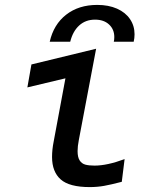

<svg xmlns="http://www.w3.org/2000/svg" viewBox="-20 -753 640 782"><path d="M192 -113.5Q192 -143.5 198.5 -176L246.5 -434L91.5 -397L108 -490.5L371.5 -554.5L301 -182.5Q296 -157 296 -137.5Q296 -112.5 304.5 -99.5Q313 -86.5 327.5 -82.5Q342 -78.5 365 -78.5Q416.5 -78.5 487.5 -105L476 -12.5Q432 -1 404 4Q376 9 345.5 9Q262.5 9 227.2 -22.2Q192 -53.5 192 -113.5ZM376 -733Q422 -733 456.5 -717.8Q491 -702.5 509.5 -675.2Q528 -648 528 -613.5Q528 -597.5 524.5 -583H443.5Q445.5 -591.5 445.5 -602Q445.5 -633.5 424.2 -653.2Q403 -673 367 -673Q328.5 -673 302.5 -649.2Q276.5 -625.5 266 -583H182.5Q198.5 -653.5 249.5 -693.2Q300.5 -733 376 -733Z"/></svg>

Font: JuliaMono Medium
Style: Italic
Weight: 500
Italic angle: -9°
Monospace: yes
Designer: cormullion
Foundry: corm
Version: Version 0.054; ttfautohint (v1.8.4)